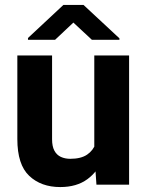

<svg xmlns="http://www.w3.org/2000/svg" viewBox="-20 -755 600 785"><path d="M365.5 -528.3H507.8V0H374.3L365.5 -126.8ZM424.2 -237.3Q424.2 -166.1 402.7 -110.4Q381.2 -54.6 337.3 -22.4Q293.4 9.8 226.3 9.8Q148 9.8 99.5 -36Q50.9 -81.7 50.9 -186.6V-528.3H192.9V-185.6Q192.9 -156.5 202.4 -138.9Q211.9 -121.3 228.9 -113.5Q245.8 -105.7 267.3 -105.7Q311.1 -105.7 336.2 -122.8Q361.2 -139.8 371.8 -169.6Q382.3 -199.3 382.3 -236.3ZM468.3 -598.3V-592.3H355.6L280 -662.7L205.2 -592.3H94.4V-599.7L239.2 -734.9H321.4Z"/></svg>

Font: Heebo
Style: Regular
Weight: 400
Designer: Oded Ezer
Foundry: Ezer Type House
Version: Version 3.100